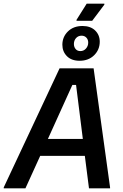

<svg xmlns="http://www.w3.org/2000/svg" viewBox="-52 -1020 668 1040"><path d="M-31.7 0V-5L270.8 -650H455L544.2 -5V0H430L407.5 -175.8H165.8L85.8 0ZM340 -560 207.5 -267.5H396.7L360 -560ZM362.5 -907.5V-912.5L417.5 -1000H513.3V-995L447.5 -907.5ZM379.2 -690.8Q335 -690.8 310.4 -715.8Q285.8 -740.8 285.8 -777.5Q285.8 -820 315.8 -849.6Q345.8 -879.2 395 -879.2Q438.3 -879.2 463.3 -855Q488.3 -830.8 488.3 -794.2Q488.3 -750.8 457.9 -720.8Q427.5 -690.8 379.2 -690.8ZM383.3 -743.3Q401.7 -743.3 413.8 -757.1Q425.8 -770.8 425.8 -789.2Q425.8 -805.8 415.8 -816.2Q405.8 -826.7 390 -826.7Q371.7 -826.7 360 -813.8Q348.3 -800.8 348.3 -781.7Q348.3 -765.8 357.5 -754.6Q366.7 -743.3 383.3 -743.3Z"/></svg>

Font: Familjen Grotesk Medium
Style: Italic
Weight: 500
Italic angle: -9.46201°
Designer: Anders Wikstroem, Jonas Baeckman, Matilda Gysing, Kristian Moeller
Foundry: Familjen STHLM AB
Version: Version 2.002; ttfautohint (v1.8.4.7-5d5b)